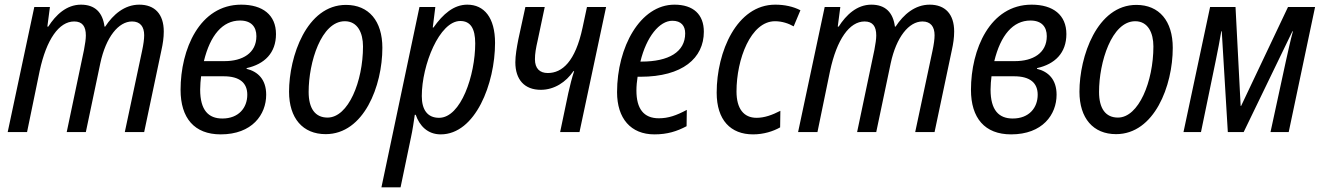

<svg xmlns="http://www.w3.org/2000/svg" viewBox="-20 -566 5665 823"><path d="M13 0H96L150 -262C179 -397 233 -474 298 -474C333 -474 348 -453 348 -414C348 -399 345 -378 340 -352L266 0H348L410 -295C434 -407 488 -474 546 -474C581 -474 598 -452 598 -415C598 -398 595 -376 589 -348L515 0H598L672 -351C678 -378 682 -404 682 -431C682 -506 643 -546 577 -546C514 -546 465 -504 431 -452H428C420 -513 387 -546 327 -546C265 -546 219 -502 187 -452H183L194 -536H127Z M926 10C1061 10 1121 -75 1121 -160C1121 -225 1086 -259 1037 -271V-274C1114 -291 1163 -339 1163 -420C1163 -502 1106 -546 1014 -546C835 -546 754 -354 754 -181C754 -60 813 10 926 10ZM854 -304C881 -415 934 -478 1009 -478C1057 -478 1079 -451 1079 -411C1079 -338 1019 -304 943 -304ZM933 -58C874 -58 838 -93 838 -182C838 -202 840 -222 842 -239H939C1008 -239 1040 -210 1040 -160C1040 -104 1003 -58 933 -58Z M1376 9C1540 9 1619 -198 1619 -361C1619 -476 1561 -545 1463 -545C1294 -545 1219 -323 1219 -173C1219 -59 1278 9 1376 9ZM1384 -62C1331 -62 1303 -101 1303 -172C1303 -299 1357 -475 1458 -475C1513 -475 1536 -425 1536 -367C1536 -217 1473 -62 1384 -62Z M1862 -61C1812 -61 1788 -96 1788 -154C1788 -288 1864 -476 1953 -476C1996 -476 2017 -445 2017 -380C2017 -244 1956 -61 1862 -61ZM1615 237H1697L1742 21C1748 -6 1754 -46 1758 -74H1762C1778 -27 1813 10 1869 10C2018 10 2102 -208 2102 -382C2102 -491 2055 -546 1983 -546C1925 -546 1879 -506 1838 -448H1835L1846 -536H1778Z M2381 0H2464L2578 -536H2496L2477 -447C2446 -302 2390 -253 2328 -253C2294 -253 2273 -272 2273 -312C2273 -336 2277 -359 2285 -394L2315 -536H2232L2202 -398C2195 -362 2189 -328 2189 -299C2189 -225 2228 -181 2298 -181C2356 -181 2406 -214 2438 -261H2441C2432 -234 2423 -199 2416 -167Z M2785 10C2841 10 2881 -3 2923 -25L2924 -95C2879 -71 2845 -59 2804 -59C2739 -59 2708 -100 2708 -178C2708 -197 2710 -218 2713 -237H2725C2906 -237 2997 -317 2997 -430C2997 -504 2952 -546 2871 -546C2724 -546 2625 -364 2625 -171C2625 -58 2684 10 2785 10ZM2725 -302C2751 -409 2807 -477 2862 -477C2900 -477 2917 -455 2917 -423C2917 -343 2846 -302 2730 -302Z M3208 10C3253 10 3294 -3 3324 -20L3325 -91C3290 -73 3257 -61 3223 -61C3168 -61 3137 -100 3137 -174C3137 -312 3198 -475 3302 -475C3333 -475 3361 -465 3382 -453L3411 -522C3380 -538 3343 -546 3303 -546C3138 -546 3052 -344 3052 -169C3052 -51 3112 10 3208 10Z M3401 0H3484L3538 -262C3567 -397 3621 -474 3686 -474C3721 -474 3736 -453 3736 -414C3736 -399 3733 -378 3728 -352L3654 0H3736L3798 -295C3822 -407 3876 -474 3934 -474C3969 -474 3986 -452 3986 -415C3986 -398 3983 -376 3977 -348L3903 0H3986L4060 -351C4066 -378 4070 -404 4070 -431C4070 -506 4031 -546 3965 -546C3902 -546 3853 -504 3819 -452H3816C3808 -513 3775 -546 3715 -546C3653 -546 3607 -502 3575 -452H3571L3582 -536H3515Z M4314 10C4449 10 4509 -75 4509 -160C4509 -225 4474 -259 4425 -271V-274C4502 -291 4551 -339 4551 -420C4551 -502 4494 -546 4402 -546C4223 -546 4142 -354 4142 -181C4142 -60 4201 10 4314 10ZM4242 -304C4269 -415 4322 -478 4397 -478C4445 -478 4467 -451 4467 -411C4467 -338 4407 -304 4331 -304ZM4321 -58C4262 -58 4226 -93 4226 -182C4226 -202 4228 -222 4230 -239H4327C4396 -239 4428 -210 4428 -160C4428 -104 4391 -58 4321 -58Z M4764 9C4928 9 5007 -198 5007 -361C5007 -476 4949 -545 4851 -545C4682 -545 4607 -323 4607 -173C4607 -59 4666 9 4764 9ZM4772 -62C4719 -62 4691 -101 4691 -172C4691 -299 4745 -475 4846 -475C4901 -475 4924 -425 4924 -367C4924 -217 4861 -62 4772 -62Z M5053 0H5128L5191 -305C5200 -349 5209 -395 5215 -432H5217L5243 0H5311L5520 -432H5522C5511 -391 5501 -345 5491 -300L5426 0H5504L5617 -536H5501L5300 -112H5298L5276 -536H5167Z"/></svg>

Font: Noto Sans Display SemiCondensed
Style: Italic
Weight: 400
Width: 4
Italic angle: -12°
Designer: Monotype Design Team
Foundry: Monotype Imaging Inc.
Version: Version 1.900